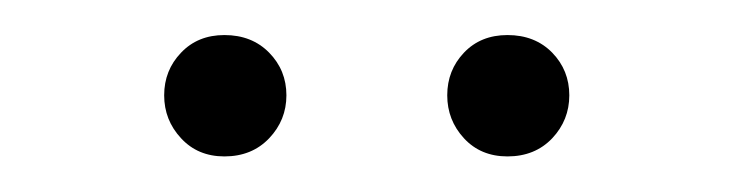

<svg xmlns="http://www.w3.org/2000/svg" viewBox="-20 -641 415 109"><path d="M73.2 -586.9Q73.2 -572.8 82.8 -562.5Q92.3 -552.2 107.4 -552.2Q123 -552.2 132.8 -562.5Q142.6 -572.8 142.6 -586.9Q142.6 -601.1 132.8 -611.1Q123 -621.1 107.4 -621.1Q92.3 -621.1 82.8 -611.1Q73.2 -601.1 73.2 -586.9ZM233.9 -586.9Q233.9 -572.8 243.4 -562.5Q252.9 -552.2 268.1 -552.2Q283.7 -552.2 293.5 -562.5Q303.2 -572.8 303.2 -586.9Q303.2 -601.1 293.5 -611.1Q283.7 -621.1 268.1 -621.1Q252.9 -621.1 243.4 -611.1Q233.9 -601.1 233.9 -586.9Z"/></svg>

Font: Estedad-FD VF
Style: Regular
Weight: 100
Designer: Amin Abedi
Version: Version 7.3